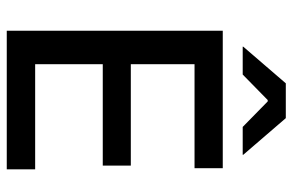

<svg xmlns="http://www.w3.org/2000/svg" viewBox="-169 -697 866 568"><g transform="rotate(90 264.0 -413.0)"><path d="M71 0V-639H170V0ZM100.5 0V-84H481V0ZM128 -284V-367H470V-284ZM100 -555.5V-639H477.5V-555.5ZM226.5 -825.5H329.5L438 -699.5V-698H355.5L280 -772H276L200.5 -698H118V-699.5Z"/></g></svg>

Font: Anek Gujarati Medium
Style: Regular
Weight: 500
Designer: Mrunmayee Ghaisas (Gujarati), Yesha Goshar (Latin)
Foundry: Ek Type
Version: Version 1.003